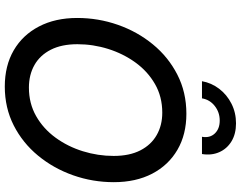

<svg xmlns="http://www.w3.org/2000/svg" viewBox="-121 -863 995 793"><g transform="rotate(90 376.5 -466.5)"><path d="M337.4 11.2Q251.5 11.2 188 -25.6Q124.5 -62.5 89.4 -129.9Q54.2 -197.3 54.2 -288.1Q54.2 -375 82.5 -455.8Q110.8 -536.6 163.1 -600.3Q215.3 -664.1 288.1 -701.4Q360.8 -738.8 449.7 -738.8Q535.2 -738.8 598.6 -701.9Q662.1 -665 697.3 -597.7Q732.4 -530.3 732.4 -439Q732.4 -351.6 703.9 -270.8Q675.3 -189.9 622.8 -126.2Q570.3 -62.5 497.8 -25.6Q425.3 11.2 337.4 11.2ZM341.8 -88.4Q407.2 -88.4 459.5 -118.2Q511.7 -147.9 548.6 -198.5Q585.4 -249 604.7 -311.3Q624 -373.5 624 -438.5Q624 -503.9 601.1 -548.6Q578.1 -593.3 537.8 -616.2Q497.6 -639.2 445.3 -639.2Q379.4 -639.2 327.1 -609.1Q274.9 -579.1 238.3 -528.6Q201.7 -478 182.1 -415.8Q162.6 -353.5 162.6 -288.6Q162.6 -223.6 185.3 -179Q208 -134.3 248.5 -111.3Q289.1 -88.4 341.8 -88.4ZM489.3 -943.8Q533.2 -943.8 564 -925Q594.7 -906.2 608.6 -874.3Q622.6 -842.3 616.2 -803.2H544.9Q550.8 -835.4 531.5 -856Q512.2 -876.5 478 -876.5Q443.8 -876.5 417.7 -856Q391.6 -835.4 386.2 -803.2H315.4Q322.3 -842.3 346.7 -874.3Q371.1 -906.2 408.2 -925Q445.3 -943.8 489.3 -943.8Z"/></g></svg>

Font: Inter 28pt Medium
Style: Italic
Weight: 500
Italic angle: -9.3988°
Designer: Rasmus Andersson
Foundry: rsms
Version: Version 4.001;git-66647c0bb